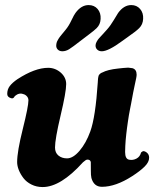

<svg xmlns="http://www.w3.org/2000/svg" viewBox="-20 -737 614 765"><path d="M300.8 -574.2Q269 -549.3 255.6 -541Q242.2 -532.7 228.5 -532.7Q216.8 -532.7 210 -539.8Q203.1 -546.9 204.1 -557.6Q204.1 -561 205.1 -564.7Q206.1 -568.4 207 -571Q208 -573.7 210.7 -578.1Q213.4 -582.5 214.8 -585Q216.3 -587.4 220.5 -592.8Q224.6 -598.1 226.6 -600.3Q228.5 -602.5 233.9 -609.1Q239.3 -615.7 241.7 -618.7Q253.9 -633.3 264.6 -656Q275.4 -678.7 280.8 -685.5Q303.7 -716.8 333 -716.8Q355.5 -716.8 368.9 -701.2Q382.3 -685.5 380.9 -661.6Q379.9 -639.6 365.2 -625Q356.4 -616.2 333.3 -598.9Q310.1 -581.5 300.8 -574.2ZM467.8 -574.2Q411.6 -532.7 385.7 -532.7Q374 -532.7 366.9 -539.8Q359.9 -546.9 360.8 -557.6Q361.3 -564 365.7 -571.8Q370.1 -579.6 375 -585Q379.9 -590.3 389.9 -601.1Q399.9 -611.8 405.8 -618.7Q419.9 -634.3 433.8 -657.7Q447.8 -681.2 450.7 -685.5Q473.6 -716.8 502.9 -716.8Q524.9 -716.8 538.3 -701.2Q551.8 -685.5 550.3 -661.6Q549.3 -639.6 534.7 -625Q527.8 -618.2 518.1 -610.6Q508.3 -603 493.2 -592.5Q478 -582 467.8 -574.2ZM149.9 8.3Q125.5 8.3 105.5 -1.7Q85.4 -11.7 73.5 -27.3Q61.5 -43 54.9 -59.6Q48.3 -76.2 48.3 -91.3Q48.3 -133.3 70.8 -223.1Q93.3 -313 93.3 -337.4Q93.3 -348.6 84 -356.4Q77.6 -361.8 66.9 -363.8Q57.1 -365.2 48.1 -360.4Q39.1 -355.5 36.1 -349.6Q31.7 -342.8 22.9 -346.2Q8.8 -350.6 8.8 -362.8Q8.8 -380.9 19 -394.3Q29.3 -407.7 49.3 -421.4Q119.1 -466.8 171.9 -466.8Q200.7 -466.8 223.1 -446.8Q243.7 -427.7 243.7 -401.9Q243.7 -370.6 221.4 -276.6Q199.2 -182.6 199.2 -149.4Q199.2 -128.4 212.9 -117.2Q226.6 -106 247.1 -106Q271 -106 296.9 -136.2Q322.8 -166.5 339.8 -213.4Q360.4 -270 369.6 -408.7Q369.6 -411.1 370.1 -417Q370.6 -422.9 370.8 -425.3Q371.1 -427.7 372.1 -432.1Q373 -436.5 374.8 -439Q376.5 -441.4 379.9 -444.1Q383.3 -446.8 387.7 -448.2Q408.7 -459.5 450.2 -463.9Q454.6 -464.4 470.7 -466.1Q486.8 -467.8 490.7 -467.5Q494.6 -467.3 507.8 -465.3Q524.4 -460.4 524.4 -439.5Q524.4 -434.6 522.7 -425.8Q521 -417 517.3 -400.4Q513.7 -383.8 510.7 -368.7Q510.3 -365.7 506.8 -347.7Q503.4 -329.6 502.4 -324.2Q501.5 -318.8 498 -301.8Q494.6 -284.7 493.4 -276.9Q492.2 -269 489.7 -252.9Q487.3 -236.8 486.1 -227.3Q484.9 -217.8 483.2 -203.4Q481.4 -189 480.7 -178.2Q480 -167.5 479.2 -155Q478.5 -142.6 478.5 -131.3Q478.5 -103 495.1 -100.6Q509.8 -97.7 523.9 -105.2Q538.1 -112.8 542 -129.4Q547.4 -134.8 552.7 -134.8Q561 -133.3 567.6 -126.5Q574.2 -119.6 574.2 -108.4Q574.2 -91.3 556.4 -73.5Q538.6 -55.7 506.8 -35.2Q440.9 7.3 386.2 7.3Q354 7.3 344.2 -27.8Q341.8 -38.6 342 -57.6Q342.3 -76.7 341.8 -90.8Q340.3 -101.1 328.1 -101.1Q322.3 -101.1 310.5 -90.3Q221.7 8.3 149.9 8.3Z"/></svg>

Font: Cooper*
Style: Bold Italic
Weight: 700
Italic angle: -7°
Designer: Owen Earl
Foundry: indestructible type*
Version: Version 0.001